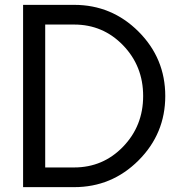

<svg xmlns="http://www.w3.org/2000/svg" viewBox="-20 -770 751 790"><path d="M75 0H285C388.3 0 476.7 -36.7 550 -110C623.3 -183.3 660 -271.7 660 -375C660 -478.3 623.3 -566.7 550 -640C476.7 -713.3 388.3 -750 285 -750H75ZM166 -81V-669H285C364.3 -669 431.5 -640.5 486.5 -583.5C541.5 -526.5 569 -457 569 -375C569 -293 541.5 -223.5 486.5 -166.5C431.5 -109.5 364.3 -81 285 -81Z"/></svg>

Font: Orkney
Style: Regular
Weight: 400
Designer: Samuel Oakes and Alfredo Marco Pradil
Foundry: Alfredo Marco Pradil
Version: 1.0; ttfautohint (v1.5)